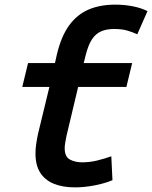

<svg xmlns="http://www.w3.org/2000/svg" viewBox="-20 -796 656 828"><path d="M303 12Q249 12 211 -4Q173 -20 153 -52Q133 -84 133 -134Q133 -153 136 -174.5Q139 -196 144 -219L193 -421H76L101 -524H217L225 -560Q244 -640 278.5 -687Q313 -734 362.5 -755Q412 -776 477 -776Q518 -776 554.5 -768.5Q591 -761 616 -748L572 -648Q553 -657 529.5 -664Q506 -671 472 -671Q440 -671 416.5 -661Q393 -651 377 -627Q361 -603 350 -560L341 -524H550L525 -421H317L267 -211Q264 -196 261.5 -182Q259 -168 259 -157Q259 -120 281.5 -108Q304 -96 334 -96Q367 -96 398 -103.5Q429 -111 460 -122L465 -19Q432 -5 388 3.5Q344 12 303 12Z"/></svg>

Font: Ubuntu Sans Mono SemiBold
Style: Italic
Weight: 600
Italic angle: -13.5°
Monospace: yes
Designer: Dalton Maag Ltd
Foundry: Dalton Maag Ltd
Version: Version 1.006